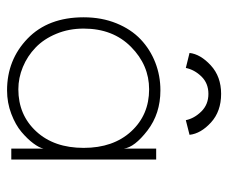

<svg xmlns="http://www.w3.org/2000/svg" viewBox="-71 -563 646 544"><g transform="rotate(90 252.0 -291.0)"><path d="M130 -505Q133.5 -536 165.2 -565.2Q197 -594.5 246 -594.5Q295.5 -594.5 327 -565.8Q358.5 -537 362 -505L320.5 -494.5Q315.5 -518.5 295.8 -538.5Q276 -558.5 246 -558.5Q216 -558.5 196.8 -538.8Q177.5 -519 172.5 -494.5ZM401 0V-91Q398.5 -79 386.2 -62.5Q374 -46 354 -29Q334 -12 302.5 0Q271 12 236 12Q149.5 12 89.2 -46.2Q29 -104.5 29 -205Q29 -256 46 -297.8Q63 -339.5 91.5 -366.5Q120 -393.5 157.2 -408Q194.5 -422.5 236 -422.5Q302 -422.5 349.8 -385.8Q397.5 -349 401 -319V-410.5H432V0ZM61 -205Q61 -163 75.8 -127.5Q90.5 -92 114.8 -68.8Q139 -45.5 169.8 -32.8Q200.5 -20 233 -20Q305.5 -20 352.2 -70.5Q399 -121 399 -205Q399 -289 352.2 -339.8Q305.5 -390.5 233 -390.5Q164.5 -390.5 112.8 -339.2Q61 -288 61 -205Z"/></g></svg>

Font: League Spartan ExtraLight
Style: Regular
Weight: 200
Foundry: The League of Moveable Type
Version: Version 2.002